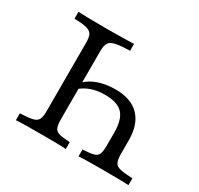

<svg xmlns="http://www.w3.org/2000/svg" viewBox="-126 -724 907 876"><g transform="rotate(30 327.0 -285.5)"><path d="M345.2 -571V-534.7Q295.2 -533.9 270.2 -528.2Q245.2 -522.6 236.7 -508.5Q228.2 -494.4 228.2 -465.3V-105.6Q228.2 -77.4 234.3 -62.9Q240.3 -48.4 258.9 -43.1Q277.4 -37.9 315.3 -36.3V0Q296.8 -1.6 264.5 -2Q232.3 -2.4 191.1 -2.4Q144.4 -2.4 108.9 -2Q73.4 -1.6 52.4 0V-36.3Q96.8 -37.9 118.1 -43.1Q139.5 -48.4 146.4 -62.9Q153.2 -77.4 153.2 -105.6V-465.3Q153.2 -494.4 146 -508.5Q138.7 -522.6 117.3 -528.2Q96 -533.9 52.4 -534.7V-571Q72.6 -570.2 108.1 -569.4Q143.5 -568.5 194.4 -568.5Q248.4 -568.5 287.1 -569.4Q325.8 -570.2 345.2 -571ZM377.4 -349.2Q458.9 -349.2 501.6 -305.2Q544.4 -261.3 544.4 -178.2V-105.6Q544.4 -77.4 551.2 -62.9Q558.1 -48.4 579.4 -43.1Q600.8 -37.9 645.2 -36.3V0Q624.2 -1.6 589.1 -2Q554 -2.4 506.5 -2.4Q466.1 -2.4 433.9 -2Q401.6 -1.6 382.3 0V-36.3Q421 -37.9 439.5 -43.1Q458.1 -48.4 463.7 -62.9Q469.4 -77.4 469.4 -105.6V-175Q469.4 -244.4 441.1 -274.2Q412.9 -304 346.8 -304Q307.3 -304 276.2 -293.1Q245.2 -282.3 221 -261.3V-294.4Q247.6 -321.8 287.5 -335.5Q327.4 -349.2 377.4 -349.2Z"/></g></svg>

Font: Playfair 9pt Light
Style: Regular
Weight: 300
Designer: Claus Eggers Sørensen
Foundry: Claus Eggers Sørensen
Version: Version 2.001;gftools[0.9.30]